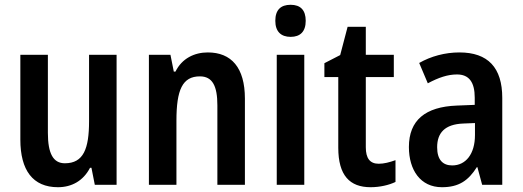

<svg xmlns="http://www.w3.org/2000/svg" viewBox="-20 -772 2184 802"><path d="M467 -543H352V-266C352 -151 329 -90 251 -90C202 -90 180 -131 180 -217V-543H65V-189C65 -61 117 10 222 10C280 10 328 -17 356 -71H362L376 0H467Z M848 -553C792 -553 740 -528 713 -473H706L692 -543H602V0H717V-268C717 -397 742 -453 815 -453C868 -453 888 -412 888 -332V0H1003V-360C1003 -490 946 -553 848 -553Z M1194 -752C1153 -752 1130 -731 1130 -685C1130 -640 1154 -618 1194 -618C1234 -618 1257 -640 1257 -685C1257 -730 1235 -752 1194 -752ZM1251 -543H1136V0H1251Z M1562 -88C1525 -88 1508 -111 1508 -157V-450H1625V-543H1508V-660H1432L1401 -542L1335 -508V-450H1393V-155C1393 -39 1441 10 1528 10C1567 10 1605 1 1632 -12V-103C1607 -94 1584 -88 1562 -88Z M1899 -553C1839 -553 1780 -537 1731 -509L1767 -424C1812 -448 1850 -461 1889 -461C1939 -461 1963 -429 1963 -364V-334L1888 -331C1757 -326 1688 -270 1688 -158C1688 -62 1736 10 1826 10C1896 10 1936 -17 1972 -74H1974L1994 0H2078V-363C2078 -490 2018 -553 1899 -553ZM1915 -256 1964 -258V-208C1964 -128 1925 -81 1869 -81C1830 -81 1806 -104 1806 -157C1806 -217 1838 -253 1915 -256Z"/></svg>

Font: Noto Sans Telugu Condensed SemiBold
Style: Regular
Weight: 600
Width: 3
Designer: Jelle Bosma - Monotype Design Team
Foundry: Monotype Imaging Inc.
Version: Version 2.005